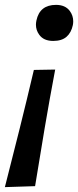

<svg xmlns="http://www.w3.org/2000/svg" viewBox="-53 -570 320 788"><path d="M165.5 -402Q126 -402 108 -427.5Q94.5 -446 94.5 -468.5Q94.5 -477 96.5 -486Q110 -550 177 -550Q215 -550 233.5 -525Q247.5 -506 247.5 -482.5Q247.5 -475 246 -467Q239.5 -436 220 -419Q200.5 -402 165.5 -402ZM-33 198Q-2.5 79 27.5 -41.2Q57.5 -161.5 86 -283L173.5 -284.5Q150.5 -163 130.2 -43.2Q110 76.5 91 194Z"/></svg>

Font: Heraclito Medium
Style: Italic
Weight: 500
Italic angle: -12°
Designer: Kostas Bartsokas (font) & Cristiano Sobral (main changes)
Foundry: Kostas Bartsokas (font) & Cristiano Sobral (main changes)
Version: Version 1.00;July 8, 2020;FontCreator 13.0.0.2655 64-bit